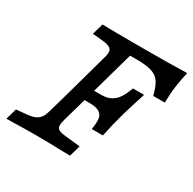

<svg xmlns="http://www.w3.org/2000/svg" viewBox="-132 -707 850 844"><g transform="rotate(30 293.0 -285.0)"><path d="M184.7 -509.7 141.9 -513.7 158.1 -570.2Q219.4 -568.5 305.6 -568.5H310.5H392.7Q496.8 -568.5 587.1 -571Q577.4 -527.4 572.6 -492.3Q567.7 -457.3 566.9 -409.7H508.1Q497.6 -451.6 483.5 -473Q469.4 -494.4 441.9 -503.2Q414.5 -512.1 363.7 -512.1H331.5L244.4 -201.6H169.4L237.1 -445.2Q244.4 -468.5 242.7 -481.5Q241.1 -494.4 227.8 -500.8Q214.5 -507.3 184.7 -509.7ZM251.6 -299.2H407.3L391.1 -242.7H235.5ZM283.1 -242.7 307.3 -299.2Q337.9 -299.2 357.7 -310.5Q377.4 -321.8 390.3 -341.9Q403.2 -362.1 414.5 -393.5H471Q448.4 -323.4 439.5 -292.7L433.1 -271Q417.7 -216.9 403.2 -148.4H346.8Q352.4 -180.6 350.4 -200.4Q348.4 -220.2 332.7 -231.5Q316.9 -242.7 283.1 -242.7ZM-0.8 0 15.3 -56.5 60.5 -60.5Q90.3 -62.9 106.5 -69.8Q122.6 -76.6 131.9 -89.1Q141.1 -101.6 147.6 -125.8L169.4 -201.6H244.4L222.6 -125.8Q216.1 -102.4 216.9 -89.9Q217.7 -77.4 228.6 -71.8Q239.5 -66.1 263.7 -63.7L338.7 -55.6L322.6 0.8L276.6 0Q217.7 -2.4 146.8 -2.4H150H152.4Q93.5 -2.4 -0.8 0Z"/></g></svg>

Font: Playfair Micro SmCond SmLight
Style: Italic
Weight: 360
Width: 4
Italic angle: -15.6°
Designer: Claus Eggers Sørensen
Foundry: Claus Eggers Sørensen
Version: Version 2.203;Glyphs 3.3 (3326)